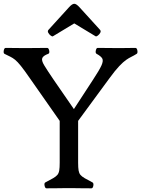

<svg xmlns="http://www.w3.org/2000/svg" viewBox="-30 -1021 766 1042"><path d="M-6 -729Q-12 -733 -9.5 -747Q-7 -761 1 -761Q46 -760 106 -760Q166 -760 226 -761Q234 -761 237 -746.5Q240 -732 232 -729Q205 -719 199.5 -706Q194 -693 210 -666.5Q226 -640 262 -587L371 -429L474 -587Q509 -640 520.5 -665.5Q532 -691 525 -703.5Q518 -716 494 -729Q487 -733 490 -747Q493 -761 500 -761Q560 -760 617.5 -760Q675 -760 705 -761Q713 -761 715.5 -747Q718 -733 712 -729Q696 -719 682.5 -712.5Q669 -706 654 -695.5Q639 -685 617 -662Q595 -639 563 -595L394 -365V-138Q394 -111 396.5 -96Q399 -81 406.5 -72Q414 -63 429.5 -54Q445 -45 472 -31Q479 -27 476.5 -13Q474 1 466 1Q418 1 399.5 0.5Q381 0 366 0H322Q307 0 288.5 0.5Q270 1 222 1Q215 1 212 -13Q209 -27 216 -31Q243 -45 258.5 -54Q274 -63 281.5 -72Q289 -81 291.5 -96Q294 -111 294 -138V-365L133 -595Q102 -640 83.5 -663Q65 -686 52 -696.5Q39 -707 26.5 -713Q14 -719 -6 -729ZM233 -859Q227 -852 232 -843Q237 -834 245 -828Q253 -822 257 -824L373 -894L489 -824Q493 -822 501 -828Q509 -834 514 -843Q519 -852 513 -859L402 -981Q384 -1001 372.5 -1000.5Q361 -1000 344 -981Z"/></svg>

Font: Anvers
Style: Regular
Weight: 400
Designer: Ishtar van Looy
Version: Version 1.000